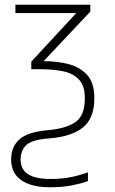

<svg xmlns="http://www.w3.org/2000/svg" viewBox="-20 -550 484 810"><path d="M191 240Q112 240 69.5 210Q27 180 27 123Q27 68 63 37Q99 6 184 -1Q260 -8 299 -35.5Q338 -63 338 -136Q338 -188 313 -214.5Q288 -241 245.5 -249.5Q203 -258 151 -258H112V-290L302 -495H45V-530H361V-501L164 -292Q220 -292 269 -279.5Q318 -267 348 -233.5Q378 -200 378 -136Q378 -50 329 -11.5Q280 27 186 34Q116 39 91.5 61.5Q67 84 67 124Q67 205 192 205Q240 205 278 197.5Q316 190 351 177V214Q324 224 284 232Q244 240 191 240Z"/></svg>

Font: Noto Sans Disp ExtLt
Style: Regular
Weight: 200
Designer: Monotype Design Team
Foundry: Monotype Imaging Inc.
Version: Version 2.000;GOOG;noto-source:20170915:90ef993387c0